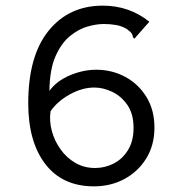

<svg xmlns="http://www.w3.org/2000/svg" viewBox="-20 -650 640 680"><path d="M313 10Q201 10 140.5 -69Q80 -148 80 -284Q80 -452 152 -541Q224 -630 344 -630Q438 -630 509 -573L463 -521L456 -513L451 -518Q450 -526 446 -532Q442 -538 428 -548Q411 -558 390.5 -561.5Q370 -565 347 -565Q322 -565 290 -556Q258 -547 227.5 -522Q197 -497 176.5 -450.5Q156 -404 155 -328Q180 -363 227 -383Q274 -403 321 -403Q377 -403 424 -377.5Q471 -352 499 -306Q527 -260 527 -198Q527 -136 498 -89Q469 -42 420.5 -16Q372 10 313 10ZM317 -55Q351 -55 382 -70.5Q413 -86 433 -118Q453 -150 453 -197Q453 -247 431 -278.5Q409 -310 377 -325Q345 -340 314 -340Q271 -340 227 -315.5Q183 -291 159 -256Q154 -222 163.5 -186.5Q173 -151 194.5 -121Q216 -91 247 -73Q278 -55 317 -55Z"/></svg>

Font: Inconsolata Expanded
Style: Regular
Weight: 400
Width: 7
Monospace: yes
Designer: Raph Levien, Cyreal, Brenton Simpson
Foundry: Raph Levien, Cyreal, Google
Version: Version 3.000; ttfautohint (v1.8.2.53-6de2)